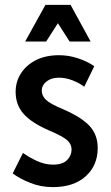

<svg xmlns="http://www.w3.org/2000/svg" viewBox="-20 -755 454 786"><path d="M32 -45 74 -129Q99 -111 131.5 -96Q164 -81 197 -81Q236 -81 254.5 -99.5Q273 -118 273 -143Q273 -165 255 -181Q237 -197 183 -220Q109 -252 76.5 -289Q44 -326 44 -379Q44 -421 66 -455Q88 -489 127.5 -509Q167 -529 222 -529Q261 -529 299 -516.5Q337 -504 366 -484L325 -400Q305 -415 277 -426Q249 -437 221 -437Q190 -437 170.5 -421.5Q151 -406 151 -384Q151 -363 168 -346.5Q185 -330 238 -308Q314 -275 347 -239Q380 -203 380 -149Q380 -78 331 -33.5Q282 11 196 11Q147 11 103.5 -6.5Q60 -24 32 -45ZM83 -585 166 -735H269L351 -585H265L217 -660L169 -585Z"/></svg>

Font: Radio Canada Condensed Medium
Style: Regular
Weight: 500
Width: 3
Designer: Charles Daoud, Etienne Aubert Bonn, Alexandre Saumier Demers, Jacques Le Bailly
Foundry: Radio-Canada
Version: Version 2.104; ttfautohint (v1.8.4.7-5d5b);gftools[0.9.28.de